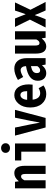

<svg xmlns="http://www.w3.org/2000/svg" viewBox="1306 -2162 868 3521"><g transform="rotate(-90 1740.5 -402.0)"><path d="M46.9 0V-561.5H166L175.8 -494.1H179.7Q242.2 -574.2 326.2 -574.2Q460 -574.2 460 -379.9V0H310.5V-367.2Q310.5 -412.1 299.8 -431.2Q289.1 -450.2 262.7 -450.2Q225.6 -450.2 195.3 -390.6V0Z M719.7 0V-446.3H557.6V-561.5H869.1V0ZM786.1 -653.3Q747.1 -653.3 722.2 -675.8Q697.3 -698.2 697.3 -734.4Q697.3 -769.5 722.2 -793Q747.1 -816.4 786.1 -816.4Q824.2 -816.4 849.1 -793Q874 -769.5 874 -734.4Q874 -698.2 849.1 -675.8Q824.2 -653.3 786.1 -653.3Z M1163.1 0 1013.7 -561.5H1161.1L1218.8 -281.2Q1223.6 -252.9 1234.4 -196.3Q1245.1 -139.6 1250 -111.3H1253.9Q1275.4 -224.6 1285.2 -281.2L1342.8 -561.5H1486.3L1337.9 0Z M1773.4 11.7Q1668 11.7 1598.6 -67.4Q1529.3 -146.5 1529.3 -281.2Q1529.3 -412.1 1596.2 -493.2Q1663.1 -574.2 1754.9 -574.2Q1850.6 -574.2 1901.9 -501Q1953.1 -427.7 1953.1 -306.6Q1953.1 -272.5 1948.2 -238.3H1672.9Q1679.7 -170.9 1710.9 -135.3Q1742.2 -99.6 1792 -99.6Q1834 -99.6 1882.8 -127.9L1933.6 -39.1Q1865.2 11.7 1773.4 11.7ZM1669.9 -338.9H1829.1Q1829.1 -461.9 1757.8 -461.9Q1723.6 -461.9 1699.2 -429.7Q1674.8 -397.5 1669.9 -338.9Z M2160.2 11.7Q2094.7 11.7 2057.1 -30.3Q2019.5 -72.3 2019.5 -144.5Q2019.5 -317.4 2288.1 -359.4Q2287.1 -404.3 2267.1 -431.2Q2247.1 -458 2213.9 -458Q2168.9 -458 2088.9 -411.1L2034.2 -507.8Q2146.5 -574.2 2242.2 -574.2Q2331.1 -574.2 2382.8 -514.6Q2434.6 -455.1 2434.6 -342.8V0H2316.4L2304.7 -64.5H2300.8Q2242.2 11.7 2160.2 11.7ZM2210 -100.6Q2253.9 -100.6 2288.1 -152.3V-269.5Q2217.8 -254.9 2189 -229.5Q2160.2 -204.1 2160.2 -161.1Q2160.2 -100.6 2210 -100.6Z M2650.4 11.7Q2517.6 11.7 2517.6 -181.6V-561.5H2665V-200.2Q2665 -153.3 2675.3 -132.8Q2685.5 -112.3 2712.9 -112.3Q2749 -112.3 2777.3 -170.9V-561.5H2926.8V0H2807.6L2797.9 -68.4H2793Q2728.5 11.7 2650.4 11.7Z M2996.1 0 3140.6 -288.1 3005.9 -561.5H3161.1L3202.1 -460.9Q3213.9 -426.8 3237.3 -369.1H3241.2Q3264.6 -431.6 3274.4 -462.9L3306.6 -561.5H3456.1L3321.3 -278.3L3464.8 0H3308.6L3263.7 -101.6L3225.6 -195.3H3221.7Q3215.8 -176.8 3203.6 -143.1Q3191.4 -109.4 3187.5 -97.7L3148.4 0Z"/></g></svg>

Font: GenEi Gothic M Regular
Style: Bold
Weight: 700
Designer: o_tamon (Modified); [Source Han Sans]
Ryoko NISHIZUKA  (kana & ideographs); Paul D. Hunt (Latin, Greek & Cyrillic); Wenl
Version: Version 1.1a;Original Version 1.004